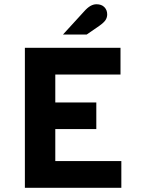

<svg xmlns="http://www.w3.org/2000/svg" viewBox="-20 -896 672 916"><path d="M98.7 0V-668H554.9V-540.3H243.8V-407.1H439.5V-280.1H243.8V-127.7H558.9V0ZM280.4 -731.2 380.6 -840.8Q396.9 -859.3 411.3 -867.5Q425.7 -875.7 440.3 -875.7Q464.6 -875.7 478 -861.9Q491.4 -848.1 491.4 -827.5Q491.4 -812.9 483.8 -800.8Q476.3 -788.6 453.1 -772.2L393.5 -731.2Z"/></svg>

Font: Atkinson Hyperlegible Mono ExtraLight
Style: Regular
Weight: 200
Monospace: yes
Designer: Elliott Scott, Megan Eiswerth, Linus Boman, Theodore Petrosky, Letters from Sweden
Foundry: Applied Design Works, Letters from Sweden
Version: Version 2.001